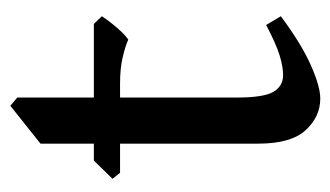

<svg xmlns="http://www.w3.org/2000/svg" viewBox="-156 -478 647 376"><g transform="rotate(-90 168.0 -289.5)"><path d="M324.7 -63.5Q271.5 -23.9 229.5 -5.1Q187.5 13.7 163.6 13.7Q127.9 13.7 101.6 -14.9Q75.2 -43.5 75.2 -107.9V-378.4H18.1L6.3 -393.1L42 -429.7H75.2V-534.2L149.4 -593.3L165.5 -579.6V-429.7H309.6L324.7 -414.1Q315.9 -400.4 301.8 -384Q287.6 -367.7 278.8 -362.3Q267.6 -367.7 245.4 -373Q223.1 -378.4 192.9 -378.4H165.5V-149.4Q165.5 -97.7 176.5 -78.4Q187.5 -59.1 209.5 -59.1Q225.6 -59.1 248 -65.9Q270.5 -72.8 307.6 -92.3Z"/></g></svg>

Font: Namdhinggo Medium
Style: Regular
Weight: 500
Designer: Victor Gaultney
Foundry: SIL International
Version: Version 3.001